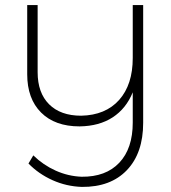

<svg xmlns="http://www.w3.org/2000/svg" viewBox="-20 -541 673 755"><path d="M543 -521V-58Q543 61 479 128Q415 195 302 194Q241 192 186.5 167.5Q132 143 92 102L111 70Q150 108 199 130Q248 152 301 154Q396 155 449 99Q502 43 502 -59V-178Q476 -114 423 -79.5Q370 -45 293 -44Q196 -44 141.5 -98.5Q87 -153 87 -249V-521H128V-257Q128 -176 173 -131Q218 -86 299 -86Q395 -88 448.5 -148Q502 -208 502 -313V-521Z"/></svg>

Font: TypoPRO Montserrat Alternates
Style: Regular
Weight: 275
Designer: Julieta Ulanovsky
Foundry: Julieta Ulanovsky
Version: Version 6.001